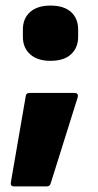

<svg xmlns="http://www.w3.org/2000/svg" viewBox="-20 -514 352 688"><path d="M161 -296Q114 -296 88 -319.5Q62 -343 62 -382V-408Q62 -448 88 -471Q114 -494 161 -494Q209 -494 234.5 -471Q260 -448 260 -408V-382Q260 -343 234.5 -319.5Q209 -296 161 -296ZM31 154Q16 154 19 139L72 -168Q73 -181 86 -181H246Q263 -181 258 -164L162 142Q159 154 147 154Z"/></svg>

Font: Sofia Sans Black
Style: Regular
Weight: 900
Designer: Botio Nikoltchev, Ani Petrova
Foundry: lettersoup
Version: Version 4.100; ttfautohint (v1.8.3)